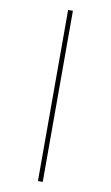

<svg xmlns="http://www.w3.org/2000/svg" viewBox="-107 -812 637 1105"><g transform="rotate(10 211.5 -260.0)"><path d="M198 240V-760H226V240Z"/></g></svg>

Font: Noto Serif Georgian ExtraCondensed Thin
Style: Regular
Weight: 100
Width: 2
Designer: Monotype Design Team, Akaki Razmadze
Foundry: Google LLC
Version: Version 2.003; ttfautohint (v1.8.4.7-5d5b)